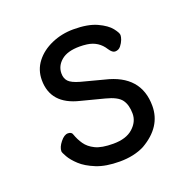

<svg xmlns="http://www.w3.org/2000/svg" viewBox="-99 -588 698 707"><g transform="rotate(-20 250.0 -234.0)"><path d="M254.9 23.9Q200.2 23.9 163.6 9Q127 -5.9 106 -25.4Q85 -44.9 75 -62.5Q64.9 -80.1 64.9 -85Q64.9 -101.1 80.1 -120.1Q95.2 -139.2 109.9 -139.2Q125 -139.2 127.9 -127Q134.8 -106.9 147.5 -88.4Q160.2 -69.8 184.6 -57.9Q209 -45.9 254.9 -45.9Q305.2 -45.9 332 -70.1Q358.9 -94.2 358.9 -126Q358.9 -160.2 344 -180.7Q329.1 -201.2 283.4 -212.6Q237.8 -224.1 193.8 -235.8Q86.9 -261.2 86.9 -356Q86.9 -396 110.4 -426.5Q133.8 -457 173.8 -474.6Q213.9 -492.2 259.8 -492.2Q316.9 -492.2 351.6 -476.1Q386.2 -460 401.1 -440.9Q416 -421.9 416 -413.1Q416 -405.8 412.1 -395.3Q408.2 -384.8 399.7 -373.8Q391.1 -362.8 377 -362.8Q366.2 -362.8 355 -379.9Q332 -417 288.1 -422.9Q273.9 -424.8 259.8 -424.8Q211.9 -424.8 187.5 -404.3Q163.1 -383.8 163.1 -354Q163.1 -335 174.1 -323Q185.1 -311 217.8 -301.8L305.2 -278.8Q437 -248 437 -127.9Q437 -45.9 352.1 2.9Q311 23.9 254.9 23.9Z"/></g></svg>

Font: LXGW WenKai Mono GB Screen
Style: Regular
Weight: 400
Monospace: yes
Designer: LXGW / Fontworks Inc.
Foundry: LXGW / Fontworks Inc.
Version: Version 1.510;January 18,2025